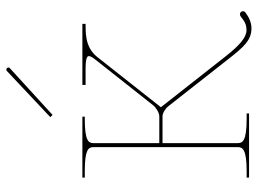

<svg xmlns="http://www.w3.org/2000/svg" viewBox="-123 -674 805 599"><g transform="rotate(-90 279.5 -374.5)"><path d="M213.5 -620 220.5 -613 367 -747C370 -750 367.5 -754 366 -755.5C364.5 -757 360.5 -758.5 357.5 -755.5ZM25 -520V-512.5H45C111 -512.5 120 -501.5 120 -486V-35C120 -20.5 113.5 -7.5 45 -7.5H25V0H225V-7.5H207.5C139 -7.5 132.5 -20.5 132.5 -35V-270H216C227 -270 242 -259.5 247.5 -252L394 -65.5C433.5 -15 454 7.5 491 7.5C508.5 7.5 526 -0.5 539.5 -11C542.5 -13 544 -16 544 -19C544 -24.5 539.5 -28.5 534.5 -28.5C532.5 -28.5 529.5 -27.5 527.5 -26C513 -14.5 503.5 -8 484.5 -8C462 -8 436.5 -31 404.5 -71.5L244.5 -275L401.5 -474C434 -515 486 -509 504.5 -510V-520H314V-510H365.5C388.5 -510 404 -507.5 404 -500C404 -496.5 402 -490.5 393.5 -480L250 -298.5C243 -290 227 -280 216 -280H132.5V-486C132.5 -501.5 141.5 -512.5 207.5 -512.5H215V-520Z"/></g></svg>

Font: Znikomit
Style: Regular
Weight: 100
Designer: gluk
Foundry: gluk
Version: Version 0.55